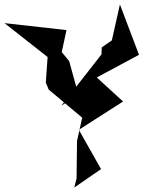

<svg xmlns="http://www.w3.org/2000/svg" viewBox="-76 -813 639 855"><path d="M273 -392 232 -541 199 -581 220 -679 -56 -710 136 -559 128 -445 141 -414 290 -289 267 -185 265 -19 255 22 374 -60 275 -235 472 -361 355 -468 543 -569 458 -793 422 -633 377 -602 376 -571 197 -342Z"/></svg>

Font: Asimov Silicon
Style: Regular
Weight: 400
Designer: Google
Version: Version 2.000980; 2014